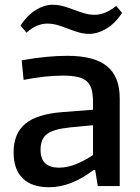

<svg xmlns="http://www.w3.org/2000/svg" viewBox="-20 -780 589 805"><path d="M66 -673Q95 -717 130.5 -738.5Q166 -760 200 -760Q225 -760 247 -753.5Q269 -747 290 -739Q311 -731 332.5 -724.5Q354 -718 377 -718Q421 -718 467 -755L492 -726Q464 -683 427 -660.5Q390 -638 354 -638Q331 -638 309 -644.5Q287 -651 265.5 -659.5Q244 -668 222.5 -674.5Q201 -681 179 -681Q156 -681 135 -672Q114 -663 91 -643ZM228 -77Q262 -77 299 -92Q336 -107 370 -130V-255L275 -246Q205 -239 177.5 -218.5Q150 -198 150 -152Q150 -77 228 -77ZM185 5Q113 5 75 -32.5Q37 -70 37 -141Q37 -220 86 -261Q135 -302 242 -310L370 -320V-349Q370 -382 364.5 -403.5Q359 -425 344.5 -438.5Q330 -452 305 -457.5Q280 -463 242 -463Q207 -463 165.5 -458.5Q124 -454 79 -445L71 -527Q175 -546 263 -546Q375 -546 428.5 -502.5Q482 -459 482 -368V0H390L379 -67H372Q326 -32 279.5 -13.5Q233 5 185 5Z"/></svg>

Font: EncodeSans
Style: Medium
Weight: 500
Designer: Pablo Impallari, Andres Torresi
Foundry: Pablo Impallari, Andres Torresi
Version: Version 1.000; ttfautohint (v1.4.1)